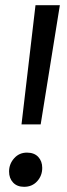

<svg xmlns="http://www.w3.org/2000/svg" viewBox="-20 -709 257 741"><path d="M117 -689H211L137 -229H63ZM15 -47Q15 -76 34.5 -98Q54 -120 84 -120Q112 -120 127.5 -103.5Q143 -87 143 -61Q143 -31 123.5 -9.5Q104 12 73 12Q46 12 30.5 -4.5Q15 -21 15 -47Z"/></svg>

Font: Fira Sans Compressed
Style: Italic
Weight: 400
Width: 1
Italic angle: -8°
Designer: bBox Type GmbH & Carrois Corporate GbR & Edenspiekermann AG
Foundry: bBox Type GmbH & Carrois Corporate GbR & Edenspiekermann AG
Version: Version 4.301